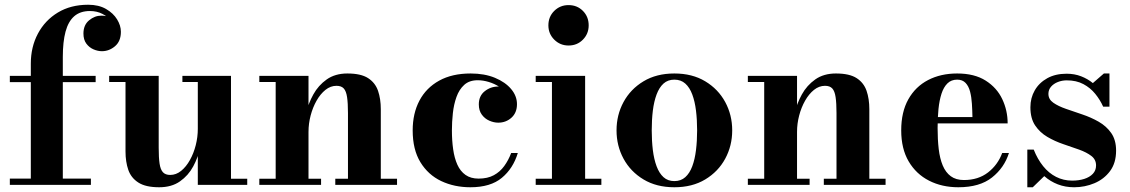

<svg xmlns="http://www.w3.org/2000/svg" viewBox="-20 -780 4766 810"><path d="M110 0V-511.5Q110 -582 140 -638.2Q170 -694.5 224.2 -727.2Q278.5 -760 352 -760Q396.5 -760 427.2 -742.2Q458 -724.5 474 -698.2Q490 -672 490 -646Q490 -606 465.2 -585Q440.5 -564 410 -564Q392.5 -564 374.5 -571.8Q356.5 -579.5 344.2 -596Q332 -612.5 332 -638.5Q332 -674.5 355.8 -694.2Q379.5 -714 407.5 -714Q427.5 -714 446.2 -706Q465 -698 477 -682.8Q489 -667.5 489 -646H463Q463 -669.5 449.5 -689.2Q436 -709 412.5 -721.2Q389 -733.5 359.5 -733.5Q318.5 -733.5 293.2 -711.5Q268 -689.5 256.5 -646.5Q245 -603.5 245 -540V0ZM21.5 0V-26.5H363.5V0ZM21.5 -433.5V-460H383.5V-433.5Z M651.5 10Q594.5 10 563.8 -9.8Q533 -29.5 521.2 -63.5Q509.5 -97.5 509.5 -141V-434H440.5V-460H649.5V-157Q649.5 -115 653.2 -89.8Q657 -64.5 667.5 -53.2Q678 -42 698 -42Q723 -42 744.2 -59.2Q765.5 -76.5 781.2 -104.8Q797 -133 805.8 -167.5Q814.5 -202 814.5 -236.5L833.5 -237Q833.5 -202 824.8 -159.2Q816 -116.5 795.2 -78Q774.5 -39.5 739.2 -14.8Q704 10 651.5 10ZM814.5 0V-434H749.5V-460H954.5V-26H1023V0Z M1281.5 -460V-26H1334.5V0H1074V-26H1143V-434H1074V-460ZM1586.5 -319.5V-26H1655V0H1394.5V-26H1448V-303Q1448 -345 1444.2 -370.2Q1440.5 -395.5 1430.2 -406.8Q1420 -418 1399.5 -418Q1374.5 -418 1353 -400.8Q1331.5 -383.5 1315.5 -355.2Q1299.5 -327 1290.5 -292.8Q1281.5 -258.5 1281.5 -223.5L1261.5 -223Q1261.5 -258 1271 -300.5Q1280.5 -343 1301.8 -381.5Q1323 -420 1358.5 -445Q1394 -470 1445.5 -470Q1502.5 -470 1532.8 -450.5Q1563 -431 1574.8 -397Q1586.5 -363 1586.5 -319.5Z M1964.5 10Q1896.5 10 1841.2 -16.2Q1786 -42.5 1753.5 -95.8Q1721 -149 1721 -230Q1721 -301.5 1749.5 -355.5Q1778 -409.5 1832.8 -439.8Q1887.5 -470 1965.5 -470Q2024 -470 2068 -451.8Q2112 -433.5 2136.5 -404.2Q2161 -375 2161 -340.5Q2161 -304.5 2137.8 -283.5Q2114.5 -262.5 2082 -262.5Q2063.5 -262.5 2044.5 -270.8Q2025.5 -279 2012.8 -296.2Q2000 -313.5 2000 -339.5Q2000 -375.5 2025 -395.2Q2050 -415 2082 -415Q2113 -415 2136.5 -395.8Q2160 -376.5 2160 -340.5H2134Q2134 -363 2121 -381.5Q2108 -400 2087 -413.5Q2066 -427 2042 -434.2Q2018 -441.5 1995.5 -441.5Q1960 -441.5 1938.5 -422Q1917 -402.5 1905.8 -371Q1894.5 -339.5 1890.5 -302.5Q1886.5 -265.5 1886.5 -230Q1886.5 -187 1891.8 -150Q1897 -113 1909.5 -85.2Q1922 -57.5 1944 -42Q1966 -26.5 1999 -26.5Q2037 -26.5 2063.2 -40.8Q2089.5 -55 2107.2 -79.5Q2125 -104 2136.5 -134.5H2164.5Q2145 -69.5 2097.2 -29.8Q2049.5 10 1964.5 10Z M2378.5 -588Q2343 -588 2318.2 -612.8Q2293.5 -637.5 2293.5 -673Q2293.5 -709.5 2318.2 -734Q2343 -758.5 2378.5 -758.5Q2415 -758.5 2439.2 -734Q2463.5 -709.5 2463.5 -673Q2463.5 -637.5 2439.2 -612.8Q2415 -588 2378.5 -588ZM2448.5 -460V-26H2517V0H2240V-26H2308.5V-434H2240V-460Z M2825 10Q2749.5 10 2694.8 -23Q2640 -56 2610.5 -110.5Q2581 -165 2581 -230Q2581 -295 2610.5 -349.5Q2640 -404 2694.8 -437Q2749.5 -470 2825 -470Q2900.5 -470 2955.2 -437Q3010 -404 3039.5 -349.5Q3069 -295 3069 -230Q3069 -165 3039.5 -110.5Q3010 -56 2955.2 -23Q2900.5 10 2825 10ZM2825 -16Q2852.5 -16 2871 -32.5Q2889.5 -49 2900.5 -78.5Q2911.5 -108 2916.2 -146.8Q2921 -185.5 2921 -230Q2921 -275 2916.2 -313.5Q2911.5 -352 2900.5 -381.5Q2889.5 -411 2871 -427.5Q2852.5 -444 2825 -444Q2797.5 -444 2779.2 -427.5Q2761 -411 2750 -381.5Q2739 -352 2734.2 -313.5Q2729.5 -275 2729.5 -230Q2729.5 -185.5 2734.2 -146.8Q2739 -108 2750 -78.5Q2761 -49 2779.2 -32.5Q2797.5 -16 2825 -16Z M3342.5 -460V-26H3395.5V0H3135V-26H3204V-434H3135V-460ZM3647.5 -319.5V-26H3716V0H3455.5V-26H3509V-303Q3509 -345 3505.2 -370.2Q3501.5 -395.5 3491.2 -406.8Q3481 -418 3460.5 -418Q3435.5 -418 3414 -400.8Q3392.5 -383.5 3376.5 -355.2Q3360.5 -327 3351.5 -292.8Q3342.5 -258.5 3342.5 -223.5L3322.5 -223Q3322.5 -258 3332 -300.5Q3341.5 -343 3362.8 -381.5Q3384 -420 3419.5 -445Q3455 -470 3506.5 -470Q3563.5 -470 3593.8 -450.5Q3624 -431 3635.8 -397Q3647.5 -363 3647.5 -319.5Z M4023 10Q3954 10 3899.5 -17.8Q3845 -45.5 3813.5 -99Q3782 -152.5 3782 -230Q3782 -307.5 3812 -361Q3842 -414.5 3895.2 -442.2Q3948.5 -470 4018 -470Q4091 -470 4138.2 -440Q4185.5 -410 4208.2 -362Q4231 -314 4231 -259.5H3848.5V-286H4082.5Q4082 -314.5 4080.2 -342.5Q4078.5 -370.5 4072.5 -393.5Q4066.5 -416.5 4053.5 -430.2Q4040.5 -444 4018 -444Q3993 -444 3977 -428.2Q3961 -412.5 3952 -384.8Q3943 -357 3939.2 -320Q3935.5 -283 3935.5 -240Q3935.5 -191.5 3940.2 -151.2Q3945 -111 3957.2 -81.8Q3969.5 -52.5 3991.2 -36.5Q4013 -20.5 4046.5 -20.5Q4107 -20.5 4148.2 -52.5Q4189.5 -84.5 4208 -134.5H4236.5Q4217 -72.5 4165 -31.2Q4113 10 4023 10Z M4314 10V-149H4341Q4357 -108.5 4380.8 -79Q4404.5 -49.5 4435.5 -33.8Q4466.5 -18 4503.5 -18Q4531.5 -18 4554.2 -25.2Q4577 -32.5 4590.5 -46.8Q4604 -61 4604 -82Q4604 -107 4584 -122.2Q4564 -137.5 4532.5 -148.8Q4501 -160 4465.5 -172Q4430 -184 4398.5 -202.5Q4367 -221 4347 -250.8Q4327 -280.5 4327 -327.5Q4327 -367 4345.5 -399Q4364 -431 4398.2 -450Q4432.5 -469 4479.5 -469Q4513 -469 4540.8 -458.2Q4568.5 -447.5 4590.5 -429.5L4637 -470H4660.5V-330H4634Q4621 -359 4600.5 -384.2Q4580 -409.5 4550.5 -425.2Q4521 -441 4480.5 -441Q4460.5 -441 4442.8 -434Q4425 -427 4414 -414.2Q4403 -401.5 4403 -384Q4403 -361 4423.8 -346.5Q4444.5 -332 4477 -320.8Q4509.5 -309.5 4546 -297.2Q4582.5 -285 4615 -266.5Q4647.5 -248 4668 -218.8Q4688.5 -189.5 4688.5 -144.5Q4688.5 -92.5 4663 -58.2Q4637.5 -24 4597 -7Q4556.5 10 4511.5 10Q4474.5 10 4442.8 -2.2Q4411 -14.5 4385.5 -37L4337 10Z"/></svg>

Font: Bodoni Moda 9pt
Style: Bold
Weight: 700
Designer: Owen Earl
Foundry: indestructible type
Version: Version 2.005